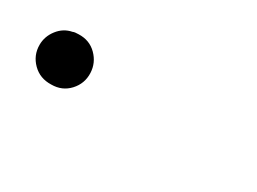

<svg xmlns="http://www.w3.org/2000/svg" viewBox="-24 -269 557 416"><g transform="rotate(30 254.0 -61.0)"><path d="M94 -123Q121 -124 139 -106Q157 -88 158 -63Q159 -37 141.5 -18Q124 1 97 1Q69 2 50.5 -16.5Q32 -35 32 -61Q32 -82 45.5 -99.5Q59 -117 80 -121Q84 -123 94 -123Z"/></g></svg>

Font: FoundationLogo
Style: Medium
Weight: 500
Version: Version 0.3